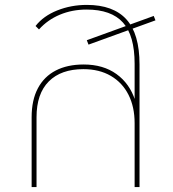

<svg xmlns="http://www.w3.org/2000/svg" viewBox="-20 -763 704 783"><path d="M334 -743Q442 -743 495.5 -684Q549 -625 549 -500V0H529V-261Q529 -327 504 -376.5Q479 -426 432 -453.5Q385 -481 320 -481Q229 -481 179 -431Q129 -381 129 -285V0H109V-285Q109 -355 134.5 -403Q160 -451 207.5 -475.5Q255 -500 321 -500Q401 -500 455 -461Q509 -422 531 -354L529 -351V-503Q529 -618 481.5 -671Q434 -724 333 -724Q274 -724 224 -703Q174 -682 139 -643L125 -657Q157 -698 213.5 -720.5Q270 -743 334 -743ZM341 -581 334 -599 607 -698 614 -680Z"/></svg>

Font: Montserrat Alternates Thin
Style: Regular
Weight: 100
Designer: Julieta Ulanovsky
Foundry: Julieta Ulanovsky
Version: Version 9.000